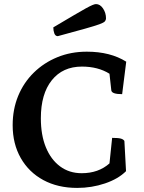

<svg xmlns="http://www.w3.org/2000/svg" viewBox="-20 -908 703 940"><path d="M358 12Q263 12 192 -26.5Q121 -65 81.5 -134.5Q42 -204 42 -295Q42 -373 69 -438.5Q96 -504 145.5 -552.5Q195 -601 261 -628Q327 -655 405 -655Q520 -655 598 -606L578 -447Q528 -447 525 -465L516 -547Q460 -582 381 -582Q287 -582 233.5 -515Q180 -448 180 -329Q180 -247 204.5 -187Q229 -127 274 -93.5Q319 -60 380 -60Q462 -60 516 -108L529 -233Q559 -233 571.5 -229.5Q584 -226 589 -218L597 -70Q559 -32 494 -10Q429 12 358 12ZM263 -731Q251 -731 246 -744.5Q241 -758 241 -774Q302 -810 340 -832.5Q378 -855 400 -867Q422 -879 433 -883.5Q444 -888 450 -888Q470 -888 484.5 -866.5Q499 -845 499 -818Q499 -810 493.5 -803.5Q488 -797 466 -789Q444 -781 396 -767.5Q348 -754 263 -731Z"/></svg>

Font: Petrona
Style: Bold
Weight: 700
Designer: Ringo R. Seeber
Foundry: Ringo R. Seeber
Version: Version 2.001; ttfautohint (v1.8.3)